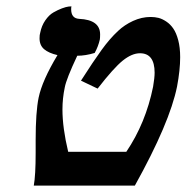

<svg xmlns="http://www.w3.org/2000/svg" viewBox="-20 -582 585 602"><path d="M101.1 -275.9Q112.3 -329.6 160.2 -409.2Q132.8 -415.5 118.4 -427.7Q104 -439.9 104 -461.9Q104 -473.1 106 -479Q110.4 -501.5 122.1 -518.3Q133.8 -535.2 147.5 -543Q161.1 -550.8 174.1 -555.7Q187 -560.5 195.3 -561.5L204.1 -562Q203.1 -559.1 203.1 -553.2Q203.1 -524.4 228 -522.9Q293.9 -520 293.9 -474.1Q293.9 -462.9 293 -458Q288.1 -436.5 276.9 -416Q248 -407.2 222.2 -407.2Q188 -334.5 183.1 -308.1Q175.8 -273.4 175.8 -238.8Q175.8 -181.2 193.8 -106H376Q437 -196.3 460 -310.1Q464.8 -338.4 464.8 -354Q464.8 -415 418.9 -415Q393.6 -415 365 -392.1Q336.4 -369.1 286.1 -304.2L233.9 -329.1Q272.9 -390.1 298.6 -425.5Q324.2 -460.9 350.1 -484.9Q370.1 -503.9 397.2 -516.4Q424.3 -528.8 452.1 -528.8Q465.3 -528.8 477.1 -525.9Q488.8 -522.9 501.5 -514.4Q514.2 -505.9 523.4 -492.4Q532.7 -479 538.8 -456.1Q544.9 -433.1 544.9 -402.8Q544.9 -362.8 535.2 -311Q512.2 -196.8 402.8 0H85.9Q91.8 -32.2 91.8 -103V-119.1V-124V-143.1Q91.8 -230.5 101.1 -275.9Z"/></svg>

Font: Linux Libertine G
Style: Semibold Italic
Weight: 600
Italic angle: -11.5°
Designer: Philipp H. Poll
Foundry: Philipp H. Poll
Version: Version 5.1.1